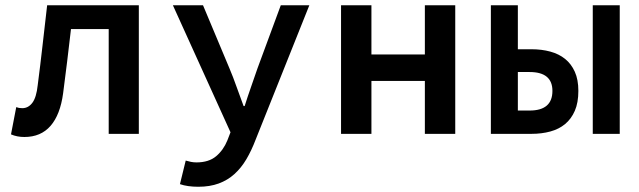

<svg xmlns="http://www.w3.org/2000/svg" viewBox="-20 -511 2440 733"><path d="M73 12Q45 12 22 2L42 -102Q47 -100 52.5 -99Q58 -98 65 -98Q88 -98 103.5 -118.5Q119 -139 124 -186Q134 -263 142.5 -338.5Q151 -414 160 -491H510V0H395V-400H251Q244 -339 236.5 -277.5Q229 -216 221 -155Q210 -73 173 -30.5Q136 12 73 12Z M737 202Q717 202 699 199.5Q681 197 667 192L689 102Q699 105 709 107Q719 109 730 109Q777 109 805 85.5Q833 62 848 25L860 -6L640 -491H755L856 -250Q870 -217 883 -180Q896 -143 910 -106H914Q925 -141 938 -178Q951 -215 963 -250L1052 -491H1161L956 22Q940 64 920.5 97Q901 130 875 153.5Q849 177 815 189.5Q781 202 737 202Z M1282 0V-491H1398V-303H1602V-491H1718V0H1602V-202H1398V0Z M1854 0V-491H1957V-323H2009Q2048 -323 2081 -314Q2114 -305 2137.5 -286Q2161 -267 2174.5 -237Q2188 -207 2188 -164Q2188 -119 2174.5 -88Q2161 -57 2137.5 -37.5Q2114 -18 2081 -9Q2048 0 2009 0ZM1957 -89H2002Q2089 -89 2089 -164Q2089 -236 2002 -236H1957ZM2243 0V-491H2346V0Z"/></svg>

Font: Source Code Pro Semibold
Style: Regular
Weight: 600
Monospace: yes
Designer: Paul D. Hunt, Teo Tuominen
Foundry: Adobe Systems Incorporated
Version: Version 2.030;PS 1.000;hotconv 16.6.51;makeotf.lib2.5.65220